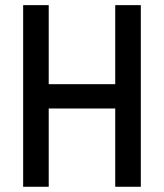

<svg xmlns="http://www.w3.org/2000/svg" viewBox="-20 -713 626 733"><path d="M68.4 0V-693.4H166V-391.6H419.9V-693.4H517.6V0H419.9V-298.8H166V0Z"/></svg>

Font: Caskaydia Cove
Style: Regular
Weight: 400
Monospace: yes
Designer: Aaron Bell
Foundry: Saja Typeworks
Version: Version 4.300; ttfautohint (v1.8.3)